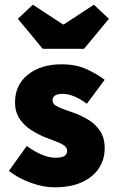

<svg xmlns="http://www.w3.org/2000/svg" viewBox="-20 -786 492 818"><path d="M212 12Q164 12 110.5 -7.5Q57 -27 18 -58L94 -164Q129 -139 159.5 -126.5Q190 -114 216 -114Q243 -114 254.5 -121.5Q266 -129 266 -144Q266 -157 252.5 -166.5Q239 -176 217 -184Q195 -192 170 -202Q141 -214 112 -232.5Q83 -251 63.5 -280Q44 -309 44 -350Q44 -424 99 -468Q154 -512 242 -512Q304 -512 348.5 -491.5Q393 -471 426 -446L350 -344Q323 -364 297 -375Q271 -386 248 -386Q226 -386 215 -379.5Q204 -373 204 -358Q204 -345 217 -336.5Q230 -328 251.5 -320.5Q273 -313 298 -304Q328 -293 357.5 -275Q387 -257 406.5 -228Q426 -199 426 -154Q426 -107 401.5 -69.5Q377 -32 329.5 -10Q282 12 212 12ZM162 -578 56 -706 120 -766 248 -682H252L380 -766L444 -706L338 -578Z"/></svg>

Font: Assistant ExtraLight ExtraBold
Style: Regular
Weight: 800
Version: Version 3.000